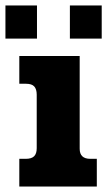

<svg xmlns="http://www.w3.org/2000/svg" viewBox="-60 -686 394 706"><path d="M-40 -666H76V-544H-40ZM197 -666H314V-544H197ZM11 -102H35Q56 -102 65.5 -111.5Q75 -121 75 -141V-338Q75 -358 66 -368Q57 -378 36 -378H11V-480H233V-139Q233 -102 272 -102H296V0H11Z"/></svg>

Font: Pridi SemiBold
Style: Regular
Weight: 600
Designer: Katatrad Team
Foundry: CadsonDemak
Version: Version 1.001